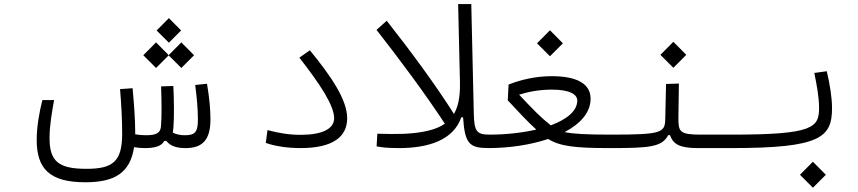

<svg xmlns="http://www.w3.org/2000/svg" viewBox="-20 -713 4142 927"><path d="M391.6 167C530.8 167 607.9 124 627.4 -2.4C644.5 0.5 662.1 2 678.7 2C724.6 2 759.8 -5.9 773.4 -32.7H782.7C804.7 -5.4 837.4 2 876.5 2C958 2 996.1 -38.1 996.1 -136.2C996.1 -187 990.7 -241.2 979.5 -308.6L922.4 -302.7C930.7 -238.8 935.5 -187.5 935.5 -134.8C935.5 -72.3 918.9 -60.1 872.1 -60.1C852.5 -60.1 833 -63.5 814.5 -72.3C815.9 -81.1 816.9 -90.3 817.4 -99.1C821.3 -147.9 820.3 -229.5 816.9 -297.9L757.8 -295.9C760.3 -224.6 761.2 -149.9 757.3 -104.5C754.9 -72.8 738.8 -60.1 684.1 -60.1C667.5 -60.1 649.9 -61.5 632.8 -64.5C632.8 -68.8 632.8 -72.8 632.8 -76.7C632.8 -140.6 626 -224.6 620.1 -287.1L559.6 -282.7C565.9 -207.5 569.8 -136.7 569.8 -67.9C569.8 66.9 525.4 102.1 397.5 102.1C265.1 102.1 219.2 67.9 219.2 -45.4C219.2 -110.4 231 -171.4 241.2 -230H184.6C169.4 -168.5 157.2 -102.1 157.2 -37.1C157.2 101.1 219.2 167 391.6 167ZM855.5 -384.8 917 -446.3 855.5 -508.3 794.4 -446.8 733.4 -508.3 671.9 -446.3 733.4 -384.8 794.4 -445.8ZM795.4 -506.8 854.5 -565.9 795.4 -625.5 736.3 -565.9Z M1430.7 2C1588.4 2 1656.2 -53.2 1656.2 -142.1C1656.2 -230.5 1580.6 -342.8 1476.1 -470.2L1425.3 -434.6C1524.9 -307.6 1593.3 -203.6 1593.3 -142.1C1593.3 -90.8 1535.2 -62 1431.6 -62C1377.9 -62 1324.7 -70.3 1271.5 -85L1263.2 -22.9C1311.5 -5.9 1373.5 2 1430.7 2Z M2139.6 -98.1 2187.5 -138.2C2085 -302.2 1960.9 -468.3 1847.2 -612.8L1797.9 -568.8C1913.1 -421.4 2033.7 -259.8 2139.6 -98.1Z M1906.7 2C2050.3 2 2169.9 -37.6 2207 -146.5H2215.8C2224.1 -18.6 2246.6 2 2338.9 2C2369.6 2 2383.3 -8.8 2383.3 -31.7C2383.3 -53.7 2374.5 -63 2343.8 -63C2281.2 -63 2269.5 -79.1 2267.6 -163.6L2255.4 -693.4H2191.9L2200.7 -316.4C2204.1 -169.9 2158.2 -101.6 2024.4 -77.1C1960.9 -65.4 1895.5 -64.5 1801.8 -67.4L1798.3 -6.3C1820.8 -2.4 1842.8 2 1906.7 2Z M2336.9 2C2437.5 2 2540.5 -13.2 2626.5 -42C2682.6 -7.3 2753.4 2 2921.4 2C2967.3 2 2977.1 -9.3 2977.1 -33.7C2977.1 -56.6 2967.3 -63 2929.2 -63C2812.5 -63 2747.1 -66.4 2706.1 -75.2C2781.7 -115.2 2831.5 -169.4 2831.5 -236.3C2831.5 -311.5 2760.7 -345.2 2643.6 -345.2C2565.4 -345.2 2492.7 -327.6 2435.5 -304.7L2431.6 -228.5C2482.4 -174.3 2524.9 -127.4 2569.3 -87.4C2501 -71.8 2422.4 -63 2343.8 -63ZM2639.2 -107.9C2591.3 -145.5 2552.7 -185.1 2486.3 -255.9C2522 -267.1 2575.7 -280.3 2644.5 -280.3C2731 -280.3 2767.1 -257.3 2767.1 -227.5C2767.1 -176.8 2715.8 -136.2 2639.2 -107.9ZM2635.3 -441.4 2697.8 -503.9 2635.3 -566.9 2572.8 -503.9Z M2923.8 2C3113.3 2 3176.3 -2.4 3206.1 -60.5H3214.8C3231 -15.1 3263.2 2 3351.1 2H3509.8C3533.2 2 3548.8 -4.9 3548.8 -33.2C3548.8 -55.2 3540.5 -63 3515.6 -63H3362.3C3260.3 -63 3255.4 -78.1 3255.4 -142.6L3257.8 -309.6L3195.8 -307.6L3191.9 -137.7C3190.4 -71.8 3173.8 -63 2929.7 -63ZM3231 -385.7 3293.5 -448.2 3231 -511.2 3168.5 -448.2Z M3509.8 2C3942.4 2 3997.1 -49.3 3997.1 -191.4C3997.1 -241.2 3986.8 -306.2 3971.7 -369.1L3911.6 -360.8C3923.8 -301.8 3934.6 -241.2 3934.6 -192.4C3934.6 -97.2 3906.7 -63 3515.6 -63C3504.9 -63 3497.1 -53.7 3497.1 -33.7C3497.1 -9.8 3500.5 2 3509.8 2ZM3904.8 193.4 3967.3 130.9 3904.8 67.9 3842.3 130.9Z"/></svg>

Font: Cascadia Code PL Light
Style: Regular
Weight: 300
Monospace: yes
Designer: Aaron Bell
Foundry: Saja Typeworks
Version: Version 2404.023